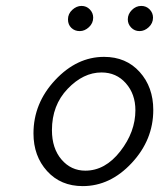

<svg xmlns="http://www.w3.org/2000/svg" viewBox="-20 -631 565 655"><path d="M94.2 -175.8Q94.2 -278.8 168.2 -357.9Q242.2 -437 335 -437Q410.2 -437 456.5 -385.5Q502.9 -334 502.9 -255.9Q502.9 -153.8 429.4 -75Q356 3.9 262.2 3.9Q187 3.9 140.6 -47.4Q94.2 -98.6 94.2 -175.8ZM157.2 -187Q157.2 -125 189.7 -86.9Q222.2 -48.8 271 -48.8Q338.9 -48.8 390.4 -115Q441.9 -181.2 441.9 -254.9Q441.9 -310.1 409.4 -346.9Q377 -383.8 326.2 -383.8Q264.2 -383.8 210.7 -327.9Q157.2 -272 157.2 -187ZM211.9 -564.9Q211.9 -584 226.6 -597.4Q241.2 -610.8 258.1 -610.8Q274.9 -610.8 286.4 -598.9Q297.9 -586.9 297.9 -570.8Q297.9 -551.8 283.4 -538.3Q269 -524.9 252 -524.9Q234.9 -524.9 223.4 -535.9Q211.9 -546.9 211.9 -564.9ZM416 -564.9Q416 -583 429.9 -596.9Q443.8 -610.8 461.9 -610.8Q479 -610.8 490.5 -598.9Q502 -586.9 502 -570.8Q502 -551.8 487.5 -538.3Q473.1 -524.9 456.1 -524.9Q439 -524.9 427.5 -536.9Q416 -548.8 416 -564.9Z"/></svg>

Font: CMU Typewriter Text
Style: LightOblique
Weight: 200
Italic angle: -9.46001°
Version: Version 0.7.0